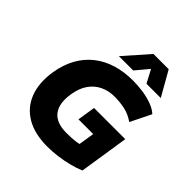

<svg xmlns="http://www.w3.org/2000/svg" viewBox="-247 -1115 1300 1300"><g transform="rotate(45 403.5 -465.0)"><path d="M412 11Q290 11 210.5 -36Q131 -83 98 -169Q65 -255 83 -371Q97 -457 133 -521.5Q169 -586 224.5 -629.5Q280 -673 351 -694.5Q422 -716 505 -716Q558 -716 606.5 -708.5Q655 -701 695.5 -685.5Q736 -670 760 -647L687 -499Q643 -530 595 -540.5Q547 -551 494 -551Q440 -551 394 -529.5Q348 -508 317 -464.5Q286 -421 275 -353Q259 -252 300 -199Q341 -146 438 -146Q488 -146 523 -150.5Q558 -155 589 -167L545 -98L572 -269H431L451 -398H750L695 -43Q655 -26 607 -14Q559 -2 509 4.5Q459 11 412 11ZM322 -765 477 -941H623L723 -765H586L537 -858L459 -765Z"/></g></svg>

Font: Nunito Sans 6pt Black
Style: Italic
Weight: 900
Italic angle: -9°
Version: Version 3.101;gftools[0.9.27]